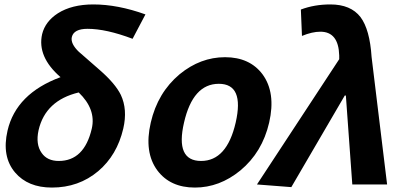

<svg xmlns="http://www.w3.org/2000/svg" viewBox="-20 -832 1862 866"><path d="M394 -252Q414 -339 335 -415Q185 -379 154 -245Q140 -181 168 -142Q193 -106 245 -106Q360 -106 394 -252ZM578 -657Q459 -702 375 -702Q313 -702 304 -665Q297 -635 337 -597Q325 -608 430 -516Q500 -455 525 -404Q556 -338 536 -252Q508 -132 423 -60Q335 14 214 14Q106 14 48 -54Q-13 -126 14 -243Q53 -410 253 -484Q147 -576 170 -678Q184 -735 241 -772Q304 -812 401 -812Q511 -812 636 -767Z M690 -63Q629 -145 660 -279Q691 -414 790 -497Q884 -574 995 -574Q1106 -574 1164 -497Q1225 -414 1194 -279Q1163 -145 1064 -63Q970 14 859 14Q748 14 690 -63ZM1043 -279Q1083 -454 967 -454Q850 -454 810 -279Q770 -106 887 -106Q1003 -106 1043 -279Z M1139 0 1510 -565V-582Q1507 -689 1425 -689Q1388 -689 1342 -670L1337 -789Q1398 -812 1470 -812Q1562 -812 1606 -755Q1648 -699 1656 -575L1726 0H1569L1540 -401H1535L1294 12Z"/></svg>

Font: KaiGen Gothic CN Bold
Style: Bold
Weight: 700
Designer: Ryoko NISHIZUKA  (kana & ideographs); Paul D. Hunt (Latin, Greek & Cyrillic); Wenlong ZHANG  (bopomofo); Sandoll Communi
Foundry: Adobe Systems Incorporated
Version: Version 1.002.20150501